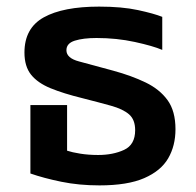

<svg xmlns="http://www.w3.org/2000/svg" viewBox="-20 -549 593 581"><path d="M281 12Q219 12 165.5 1Q112 -10 72 -24V-231H183V-93Q198 -88 223 -84Q248 -80 277 -80Q322 -80 355.5 -95.5Q389 -111 389 -155Q389 -187 370.5 -203Q352 -219 316 -229Q280 -239 229 -252Q172 -266 133 -282Q94 -298 74 -323Q54 -348 54 -390Q54 -464 112.5 -496.5Q171 -529 280 -529Q349 -529 397.5 -518.5Q446 -508 471 -498V-398Q443 -410 388 -422Q333 -434 272 -434Q232 -434 206.5 -426Q181 -418 181 -397Q181 -373 219.5 -363Q258 -353 323 -335Q378 -320 420.5 -299.5Q463 -279 487 -246Q511 -213 511 -158Q511 -108 489 -70Q467 -32 416.5 -10Q366 12 281 12Z"/></svg>

Font: Noto Sans Thai UI SemBd
Style: Regular
Weight: 600
Designer: Monotype Design Team
Foundry: Monotype Imaging Inc.
Version: Version 2.000;GOOG;noto-source:20170915:90ef993387c0